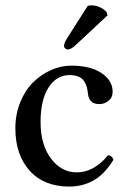

<svg xmlns="http://www.w3.org/2000/svg" viewBox="-20 -684 473 714"><path d="M401.9 -89.8Q368.2 -35.2 327.4 -12.7Q286.6 9.8 237.8 9.8Q143.6 9.8 90.3 -49.3Q37.1 -108.4 37.1 -207Q37.1 -258.8 55.2 -303.5Q73.2 -348.1 102.8 -377.4Q132.3 -406.7 169.4 -423.3Q206.5 -439.9 245.1 -439.9Q316.4 -439.9 357.7 -412.1Q398.9 -384.3 398.9 -342.8Q398.9 -321.3 383.5 -309.1Q368.2 -296.9 349.1 -296.9Q311.5 -296.9 307.1 -335Q305.7 -349.6 302.7 -360.6Q299.8 -371.6 292.7 -382.3Q285.6 -393.1 272 -398.9Q258.3 -404.8 238.8 -404.8Q189.9 -404.8 160.4 -358.4Q130.9 -312 130.9 -231Q130.9 -145.5 169.7 -94.2Q208.5 -43 265.1 -43Q329.6 -43 381.8 -106.9Q397 -105.5 401.9 -89.8ZM306.2 -662.1Q312 -664.1 319.8 -664.1Q351.1 -664.1 376 -640.1L379.9 -627L264.2 -519Q245.1 -500 231.9 -500Q226.6 -500 222.2 -504.2Q217.8 -508.3 217.8 -513.2Q217.8 -522 229 -541Z"/></svg>

Font: Common Serif News
Style: Regular
Weight: 450
Designer: Philipp H. Poll, Khaled Hosny
Foundry: Stefan Peev, Context Ltd.
Version: Version 1.026